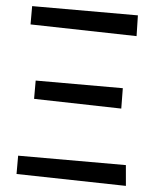

<svg xmlns="http://www.w3.org/2000/svg" viewBox="-52 -772 670 817"><g transform="rotate(5 282.5 -363.5)"><path d="M516.3 0 508.5 -88.1H48.3V-9.9ZM52.2 -649.1 506 -638.8 503.9 -727.3H52.2ZM94.8 -334.9 468 -326 467 -413H94.8Z"/></g></svg>

Font: Inter 465
Style: Regular
Weight: 400
Designer: Rasmus Andersson
Foundry: rsms
Version: Version 3.019;Glyphs 3.1.2 (3151)